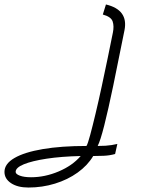

<svg xmlns="http://www.w3.org/2000/svg" viewBox="-72 -633 692 859"><path d="M55 206Q7 206 -22.5 186.5Q-52 167 -52 136Q-52 100 -7.5 74Q37 48 119.5 34Q202 20 315 20Q321 10 331.5 -29Q342 -68 355.5 -124.5Q369 -181 383 -246Q397 -311 410 -374Q423 -437 433 -487Q439 -516 432 -537Q425 -558 388 -568L402 -613Q503 -589 485 -498Q457 -357 434.5 -249Q412 -141 394.5 -72Q377 -3 365 20Q386 20 400.5 19Q415 18 427.5 16Q440 14 453 11L443 56Q418 63 391.5 64Q365 65 345 65Q320 107 275.5 139Q231 171 174 188.5Q117 206 55 206ZM67 160Q129 160 190.5 134Q252 108 289 65Q202 67 136.5 77Q71 87 34.5 102Q-2 117 -2 136Q-2 146 17 153Q36 160 67 160Z"/></svg>

Font: Victor Mono Thin
Style: Italic
Weight: 100
Italic angle: -12°
Monospace: yes
Designer: Rune Bjørnerås
Version: Version 1.561;gftools[0.9.30]